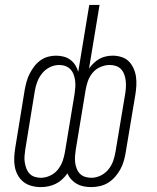

<svg xmlns="http://www.w3.org/2000/svg" viewBox="-20 -755 640 783"><path d="M146 8Q127 8 108.5 3Q90 -2 76 -13Q62 -24 53 -40Q44 -56 40.5 -74.5Q37 -93 38 -112.5Q39 -132 42 -151L81 -390Q84 -406 88.5 -422.5Q93 -439 101 -454.5Q109 -470 119.5 -484Q130 -498 144.5 -508.5Q159 -519 175.5 -523.5Q192 -528 208 -528Q225 -528 240 -524Q255 -520 267 -511Q279 -502 287 -489.5Q295 -477 299 -462L344 -735H386L343 -475Q351 -487 362 -497.5Q373 -508 385.5 -515Q398 -522 412 -525Q426 -528 440 -528Q458 -528 475.5 -522.5Q493 -517 505 -505Q517 -493 524.5 -476.5Q532 -460 534.5 -442.5Q537 -425 536 -406Q535 -387 532 -369L492 -130Q489 -113 484 -96Q479 -79 470 -63Q461 -47 448.5 -33Q436 -19 420.5 -9.5Q405 0 387 4Q369 8 352 8Q336 8 321 5Q306 2 293.5 -5Q281 -12 271 -23Q261 -34 255 -48Q245 -34 233 -23Q221 -12 206.5 -5Q192 2 176.5 5Q161 8 146 8ZM353 -30Q372 -30 390.5 -39Q409 -48 422 -64Q435 -80 441.5 -98.5Q448 -117 451 -136L491 -375Q493 -388 493.5 -401.5Q494 -415 492.5 -427.5Q491 -440 486.5 -452Q482 -464 473.5 -473Q465 -482 453 -486Q441 -490 427 -490Q409 -490 390 -482Q371 -474 358 -458.5Q345 -443 338.5 -424.5Q332 -406 329 -387L289 -145Q287 -132 286 -118.5Q285 -105 286.5 -92.5Q288 -80 292.5 -68Q297 -56 305.5 -47Q314 -38 326.5 -34Q339 -30 353 -30ZM147 -30Q166 -30 185 -39Q204 -48 216.5 -64Q229 -80 235.5 -98.5Q242 -117 245 -136L284 -371Q286 -385 287 -398.5Q288 -412 286.5 -425Q285 -438 280.5 -450.5Q276 -463 267.5 -472Q259 -481 247 -485.5Q235 -490 221 -490Q202 -490 183.5 -481Q165 -472 152 -456Q139 -440 132 -421.5Q125 -403 122 -384L83 -145Q81 -132 80 -118.5Q79 -105 81 -92.5Q83 -80 87.5 -68Q92 -56 100.5 -47Q109 -38 121 -34Q133 -30 147 -30Z"/></svg>

Font: Iosevka XLt Ex Obl
Style: Regular
Weight: 200
Width: 7
Italic angle: -9°
Monospace: yes
Designer: Belleve Invis
Foundry: Belleve Invis
Version: Version 32.5.0; ttfautohint (v1.8.4)